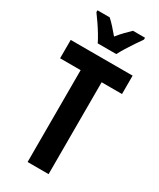

<svg xmlns="http://www.w3.org/2000/svg" viewBox="-232 -1005 893 1077"><g transform="rotate(30 214.5 -466.5)"><path d="M283 0H147V-595H14V-714H415V-595H283ZM155 -773Q146 -792 129.5 -819.5Q113 -847 94.5 -874Q76 -901 61 -921V-933H140Q157 -918 176 -897Q195 -876 215 -852Q237 -879 254.5 -897Q272 -915 291 -933H369V-921Q355 -901 337 -874.5Q319 -848 302.5 -821Q286 -794 275 -773Z"/></g></svg>

Font: Noto Sans Lao UI ExtCond
Style: Bold
Weight: 700
Width: 2
Designer: Monotype Design Team
Foundry: Monotype Imaging Inc.
Version: Version 2.000; ttfautohint (v1.8.4.7-5d5b)